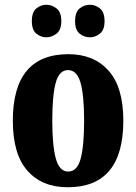

<svg xmlns="http://www.w3.org/2000/svg" viewBox="-20 -778 573 808"><path d="M265 10Q157 10 95.5 -59.5Q34 -129 34 -270Q34 -550 268 -550Q375 -550 437 -480.5Q499 -411 499 -270Q499 10 265 10ZM267 -56Q305 -56 319.5 -110.5Q334 -165 334 -270Q334 -376 319 -429.5Q304 -483 266 -483Q229 -483 214.5 -429.5Q200 -376 200 -270Q200 -165 215 -110.5Q230 -56 267 -56ZM359 -621Q334 -621 315 -636.5Q296 -652 296 -689Q296 -727 315 -742.5Q334 -758 359 -758Q381 -758 400.5 -742.5Q420 -727 420 -689Q420 -652 400.5 -636.5Q381 -621 359 -621ZM175 -621Q152 -621 133 -636.5Q114 -652 114 -689Q114 -727 133 -742.5Q152 -758 175 -758Q198 -758 218 -742.5Q238 -727 238 -689Q238 -652 218 -636.5Q198 -621 175 -621Z"/></svg>

Font: Noto Serif ExtraCondensed Black
Style: Regular
Weight: 900
Width: 2
Designer: Monotype Design Team
Foundry: Monotype Imaging Inc.
Version: Version 2.015; ttfautohint (v1.8.4.7-5d5b)